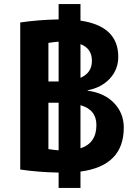

<svg xmlns="http://www.w3.org/2000/svg" viewBox="-20 -835 660 940"><path d="M267 -99V-332H261H217V-105Q241 -101 267 -99ZM267 -631Q241 -629 217 -625V-436H254H267ZM374 -619V-454Q430 -478 430 -537Q430 -598 374 -619ZM374 -320V-109Q452 -134 452 -223Q452 -298 374 -320ZM374 -734Q559 -707 559 -557Q559 -495 518 -450.5Q477 -406 409 -393V-391Q491 -380 538.5 -330.5Q586 -281 586 -210Q586 -23 374 5V85H267V10Q167 8 79 -5V-725Q167 -738 267 -740V-815H374Z"/></svg>

Font: Mplus 1p Bold
Style: Bold
Weight: 700
Version: Version 1.061